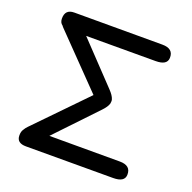

<svg xmlns="http://www.w3.org/2000/svg" viewBox="-131 -871 1010 1012"><g transform="rotate(20 373.5 -365.0)"><path d="M66.4 -31.2Q65.9 -54.2 75.7 -67.4Q81.5 -78.1 92.8 -89.8L360.8 -365.7L92.8 -641.6Q86.4 -647.9 82 -654.3Q66.9 -664.6 66.4 -687Q65.4 -739.7 117.2 -739.7H610.8Q674.3 -739.7 672.4 -687Q670.9 -646 607.4 -646Q412.6 -646 217.8 -645.5L430.2 -421.9Q453.6 -397.5 459.5 -377.9Q461.4 -372.1 460.9 -365.7Q460.9 -359.4 459.5 -353.5Q453.6 -334 430.2 -309.6L215.8 -84H610.8Q674.3 -84 672.4 -31.2Q670.9 9.8 607.4 9.8L118.7 10.3Q66.9 10.3 66.4 -31.2Z"/></g></svg>

Font: Comic Relief LRS
Style: Regular
Weight: 400
Designer: Jeff Davis
Foundry: Loudifier
Version: Version 1.0